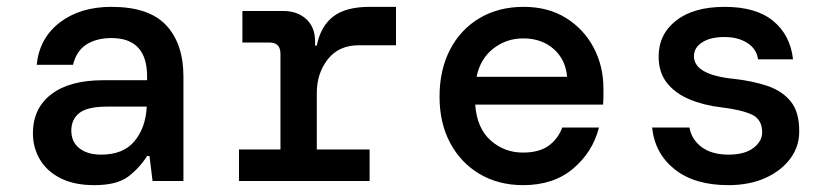

<svg xmlns="http://www.w3.org/2000/svg" viewBox="-20 -528 2440 560"><path d="M255 12Q196 12 156 -8.5Q116 -29 96 -63.5Q76 -98 76 -139Q76 -212 129.5 -253Q183 -294 281 -294H409V-305Q409 -417 305 -417Q262 -417 232.5 -398.5Q203 -380 193 -339H87Q95 -417 154.5 -462.5Q214 -508 305 -508Q415 -508 465 -454Q515 -400 515 -305V0H425L416 -73H409Q387 -38 354 -13Q321 12 255 12ZM275 -77Q340 -77 372.5 -116.5Q405 -156 408 -217H292Q235 -217 211.5 -198.5Q188 -180 188 -147Q188 -114 211.5 -95.5Q235 -77 275 -77Z M677 0V-92H798V-371Q798 -404 766 -404H687V-496H806Q847 -496 873 -472.5Q899 -449 899 -407V-395H904Q915 -451 951.5 -479.5Q988 -508 1058 -508H1135V-396H1027Q968 -396 936 -355Q904 -314 904 -257V-92H1058V0Z M1506 12Q1434 12 1379 -20.5Q1324 -53 1293 -111Q1262 -169 1262 -246Q1262 -324 1292.5 -383Q1323 -442 1378.5 -475Q1434 -508 1507 -508Q1579 -508 1631 -475.5Q1683 -443 1711.5 -389Q1740 -335 1740 -270Q1740 -260 1740 -248.5Q1740 -237 1739 -223H1366Q1371 -154 1411 -118.5Q1451 -83 1505 -83Q1552 -83 1579.5 -102.5Q1607 -122 1620 -156H1727Q1709 -85 1652 -36.5Q1595 12 1506 12ZM1506 -416Q1457 -416 1419 -386.5Q1381 -357 1370 -304H1634Q1630 -354 1595 -385Q1560 -416 1506 -416Z M2104 12Q2006 12 1948 -34Q1890 -80 1882 -156H1991Q1997 -121 2026.5 -99Q2056 -77 2105 -77Q2152 -77 2177.5 -96.5Q2203 -116 2203 -142Q2203 -180 2172.5 -194Q2142 -208 2083 -215Q2032 -221 1990.5 -238.5Q1949 -256 1925 -286.5Q1901 -317 1901 -363Q1901 -428 1952 -468Q2003 -508 2094 -508Q2185 -508 2235 -467Q2285 -426 2293 -355H2191Q2187 -385 2160 -402.5Q2133 -420 2093 -420Q2052 -420 2028 -404.5Q2004 -389 2004 -364Q2004 -310 2120 -298Q2175 -292 2218 -277.5Q2261 -263 2286 -232.5Q2311 -202 2311 -147Q2312 -102 2285.5 -66Q2259 -30 2212.5 -9Q2166 12 2104 12Z"/></svg>

Font: DM Mono Medium
Style: Regular
Weight: 500
Designer: Colophon Foundry
Foundry: Colophon Foundry
Version: Version 1.000; ttfautohint (v1.8.2.53-6de2)